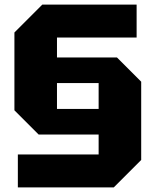

<svg xmlns="http://www.w3.org/2000/svg" viewBox="-20 -720 680 839"><path d="M58 99V-45H411V-132H149L43 -238V-578L165 -700H577V-556H229V-469H491L597 -363V-21L477 99ZM229 -244H411V-357H229Z"/></svg>

Font: Tektur ExtraBold
Style: Regular
Weight: 800
Designer: Adam Jagosz
Foundry: Adam Jagosz
Version: Version 1.005;gftools[0.9.30]